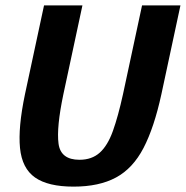

<svg xmlns="http://www.w3.org/2000/svg" viewBox="-20 -687 692 715"><path d="M581 -336Q554 -212 514.5 -136Q475 -60 412 -26Q349 8 254 8Q159 8 110.5 -26Q62 -60 54.5 -136Q47 -212 73 -336L144 -667H287L216 -336Q190 -212 198 -152Q206 -92 276 -92Q322 -92 351.5 -118.5Q381 -145 400.5 -199.5Q420 -254 438 -336L509 -667H652Z"/></svg>

Font: Epunda Sans
Style: Bold Italic
Weight: 700
Italic angle: -12.0243°
Designer: Simon Atzbach
Foundry: typofactur
Version: Version 2.204; ttfautohint (v1.8.4.7-5d5b)